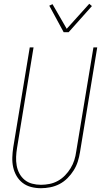

<svg xmlns="http://www.w3.org/2000/svg" viewBox="-20 -985 540 1013"><path d="M196 8Q169 8 144 1.5Q119 -5 99.5 -20Q80 -35 67.5 -56.5Q55 -78 49.5 -103Q44 -128 45 -155Q46 -182 50 -208L137 -735H157L70 -205Q66 -181 65 -157.5Q64 -134 68 -111.5Q72 -89 82.5 -69.5Q93 -50 110 -36Q127 -22 149.5 -16Q172 -10 196 -10Q218 -10 241 -14.5Q264 -19 285 -30.5Q306 -42 323 -59.5Q340 -77 352.5 -97.5Q365 -118 372 -140Q379 -162 382 -185L473 -735H493L402 -182Q398 -157 390.5 -133Q383 -109 369 -86.5Q355 -64 336 -45Q317 -26 294 -14Q271 -2 245.5 3Q220 8 196 8ZM316 -815 240 -955 257 -963 332 -833 451 -965 465 -953 342 -815Z"/></svg>

Font: Iosevka Thin Oblique
Style: Regular
Weight: 100
Italic angle: -9°
Monospace: yes
Designer: Belleve Invis
Foundry: Belleve Invis
Version: Version 32.5.0; ttfautohint (v1.8.4)